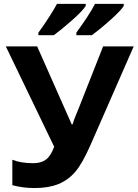

<svg xmlns="http://www.w3.org/2000/svg" viewBox="-20 -951 703 981"><path d="M254.9 -771C278.8 -788.6 309.6 -813.5 346.7 -846.2C383.8 -878.9 407.7 -903.8 418 -920.9V-931.2H271C264.2 -918 252 -897 233.9 -868.7C215.8 -839.8 196.3 -812 176.3 -784.2V-771ZM449.2 -771C484.4 -797.4 518.6 -825.7 551.3 -855.5C584 -885.3 604 -906.7 612.3 -920.9V-931.2H465.3C447.3 -895.5 415.5 -846.7 370.1 -784.2V-771ZM506.8 -713.9 384.3 -403.3C367.2 -363.3 356 -334 351.1 -315.9H346.2L169.9 -713.9H9.8L256.8 -201.2C245.1 -169.4 231 -147.5 214.4 -135.3C197.8 -123 176.3 -117.2 149.9 -117.2C107.9 -117.2 72.3 -123 43 -134.8V-4.9C78.1 4.9 116.2 9.8 157.2 9.8C205.1 9.8 245.6 2.9 278.8 -10.7C311.5 -23.9 340.3 -44.9 364.3 -72.8C388.2 -100.6 414.1 -146 441.9 -209L663.1 -713.9Z"/></svg>

Font: Noto Reveo Sans
Style: Bold
Weight: 700
Designer: Monotype Design team
Foundry: Monotype Imaging Inc.
Version: Version 1.04